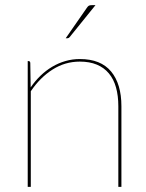

<svg xmlns="http://www.w3.org/2000/svg" viewBox="-20 -728 568 748"><path d="M88 0V-490H91Q98 -490 98 -482L99.5 -387.5Q116.5 -412.5 137.8 -433Q159 -453.5 183.5 -468Q208 -482.5 235 -490.2Q262 -498 291 -498Q372.5 -498 412.8 -449.5Q453 -401 453 -314V0H441V-314Q441 -355 432 -387.2Q423 -419.5 404.2 -442Q385.5 -464.5 357.2 -476.2Q329 -488 291 -488Q233.5 -488 185 -457.2Q136.5 -426.5 100 -372.5V0ZM352 -708 251 -583Q247.5 -579 243 -579H236L318 -697Q322.5 -704 326.5 -706Q330.5 -708 339 -708Z"/></svg>

Font: Lato Hairline
Style: Regular
Weight: 250
Designer: Lukasz Dziedzic
Foundry: Lukasz Dziedzic
Version: Version 1.104; Western+Polish opensource